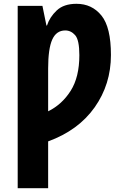

<svg xmlns="http://www.w3.org/2000/svg" viewBox="-20 -745 640 1009"><path d="M73 244H233V-2Q392 -60 477.5 -181Q563 -302 563 -456Q563 -602 513 -663.5Q463 -725 382 -725Q315 -725 278 -690Q241 -655 227 -611H224L203 -714H73ZM233 -160V-385Q233 -489 254.5 -537Q276 -585 323 -585Q353 -585 375 -560Q397 -535 397 -455Q397 -340 351.5 -268Q306 -196 233 -160Z"/></svg>

Font: Noto Sans Mono Extra
Style: Regular
Weight: 800
Designer: Monotype Design Team
Foundry: Monotype Imaging Inc.
Version: Version 1.900